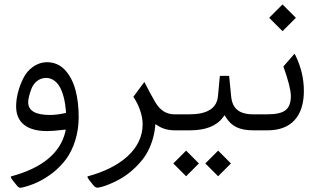

<svg xmlns="http://www.w3.org/2000/svg" viewBox="-20 -596 1466 878"><path d="M280.8 -3.4 278.8 6.3C255.9 103.5 173.8 171.9 31.7 210.4C30.3 210.9 29.3 211.4 29.3 211.9C28.8 212.4 30.8 219.7 37.1 227.5L57.1 252.4C65.4 262.7 70.8 264.6 83 261.2C131.3 249.5 175.8 229.5 222.2 193.4C245.1 175.3 265.1 154.8 282.2 131.8C315.9 85.9 339.8 17.1 339.8 -59.1C339.8 -106.4 335 -148.4 324.7 -186C314.5 -223.1 298.3 -253.4 276.4 -276.9C253.9 -299.8 227.1 -311.5 195.8 -311.5C147 -311.5 106.9 -279.8 85.9 -236.8C64.5 -193.4 53.7 -147.9 53.7 -109.4C53.7 -33.7 106.4 3.4 194.8 3.4C213.9 3.4 238.8 1.5 270.5 -2.4ZM108.9 -128.4C108.9 -142.6 113.8 -164.6 124.5 -191.9C135.3 -218.8 159.7 -239.7 190.9 -239.7C215.8 -239.7 235.8 -225.1 249 -205.6C270 -173.3 278.3 -127.4 281.7 -86.4L282.2 -80.1L276.4 -78.6C252.9 -73.2 230 -70.3 208 -70.3C142.1 -70.3 108.9 -89.8 108.9 -128.4Z M690.4 -28.3 700.7 -22C722.7 -7.3 749 0 779.8 0H792C795.4 -3.4 796.9 -13.2 796.9 -30.3V-42.5C796.9 -59.6 795.4 -69.8 792 -73.2H777.3C740.2 -73.2 710.9 -92.3 689.5 -129.9C676.8 -151.4 660.2 -181.6 640.1 -221.2L589.8 -153.3C614.7 -116.7 632.3 -69.8 632.3 -27.3C632.3 87.9 527.3 171.4 382.3 210C380.9 210.4 380.4 210.9 379.9 211.4C379.4 213.9 381.8 218.8 387.7 227.1L406.7 251C413.1 258.3 418.9 262.2 424.8 262.2C439 262.2 483.4 249 535.6 218.8C568.8 199.2 605.5 167.5 633.8 130.9C662.1 94.2 683.6 41 689.5 -16.1Z M918.9 151.4 977.5 210 1036.1 151.4 977.5 92.8ZM772.5 151.4 831.1 210 889.6 151.4 831.1 92.8ZM787.1 -73.2C773.4 -73.2 767.6 -65.4 767.6 -42.5V-30.3C767.6 -7.3 773.9 0 787.1 0H848.1C920.4 0 971.2 -20 1000.5 -60.5L1006.8 -69.3L1012.7 -60.1C1038.6 -18.6 1074.2 0 1139.2 0H1147.5C1150.9 -3.4 1152.3 -13.2 1152.3 -30.3V-42.5C1152.3 -59.6 1150.9 -69.8 1147.5 -73.2H1138.2C1073.2 -73.2 1042.5 -100.1 1037.1 -154.8L1027.8 -249H985.4L976.6 -155.3C971.2 -100.6 927.7 -73.2 845.7 -73.2Z M1204.1 0C1311.5 0 1369.6 -64.5 1369.6 -180.2C1369.6 -235.8 1356.9 -289.6 1332 -340.8C1330.1 -345.2 1328.1 -348.1 1326.7 -350.1L1275.9 -292C1298.8 -228 1310.1 -182.6 1310.1 -156.7C1310.1 -127 1302.2 -105.5 1286.6 -92.8C1270.5 -79.6 1242.7 -73.2 1202.6 -73.2H1142.6C1128.9 -73.2 1123 -65.4 1123 -42.5V-30.3C1123 -7.3 1129.4 0 1142.6 0ZM1210.9 -514.6 1272 -453.6 1333 -514.6 1272 -575.7Z"/></svg>

Font: Sahel Light
Style: Regular
Weight: 300
Foundry: Saber Rastikerdar (saber.rastikerdar@gmail.com)
Version: Version 3.4.0